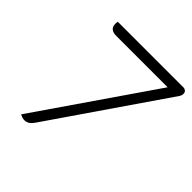

<svg xmlns="http://www.w3.org/2000/svg" viewBox="-187 -847 1003 1003"><g transform="rotate(45 315.0 -345.5)"><path d="M547 -642H167Q119 -642 119 -684Q119 -688 121 -700H603Q616 -700 623 -693.5Q630 -687 630 -676Q630 -665 623 -654L189 -22Q168 9 140 9Q123 9 106 -1Z"/></g></svg>

Font: K2D ExtraLight
Style: Italic
Weight: 275
Italic angle: -10°
Designer: Katatrad Aksorn Co.,Ltd.
Foundry: Cadson Demak Co.,Ltd.
Version: Version 1.000; ttfautohint (v1.6)